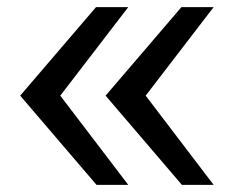

<svg xmlns="http://www.w3.org/2000/svg" viewBox="-20 -518 675 538"><path d="M489.7 0 275.9 -250 488.3 -498H578.6L388.2 -250L578.6 0ZM250.5 0 36.6 -250 249 -498H339.4L148.9 -250L339.4 0Z"/></svg>

Font: Andika Viet
Style: Regular
Weight: 400
Designer: Victor Gaultney, Annie Olsen, Julie Remington, Don Collingsworth, Eric Hays, Becca Hirsbrunner
Foundry: SIL International
Version: Version 5.000